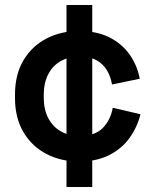

<svg xmlns="http://www.w3.org/2000/svg" viewBox="-20 -632 614 768"><path d="M40 -240V-254Q40 -334 74 -391Q108 -448 166 -478Q224 -508 296 -508Q366 -508 416.5 -483Q467 -458 498 -414.5Q529 -371 539 -317L428 -294Q423 -325 408 -350.5Q393 -376 366 -391Q339 -406 298 -406Q257 -406 224.5 -388.5Q192 -371 173.5 -336Q155 -301 155 -252V-242Q155 -193 173.5 -158.5Q192 -124 224.5 -106Q257 -88 298 -88Q359 -88 390.5 -119.5Q422 -151 431 -201L542 -175Q529 -123 498 -80Q467 -37 416.5 -11.5Q366 14 296 14Q224 14 166 -16Q108 -46 74 -103Q40 -160 40 -240ZM246 116V-612H349V116Z"/></svg>

Font: Space Grotesk Frontify SemiBold
Style: Regular
Weight: 600
Designer: Florian Karsten
Version: Version 2.000